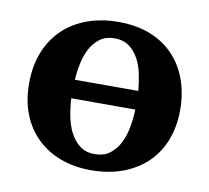

<svg xmlns="http://www.w3.org/2000/svg" viewBox="-63 -570 710 652"><g transform="rotate(10 292.0 -244.0)"><path d="M182.1 -216.8Q183.6 -187 189.5 -156.2Q195.3 -125.5 208 -100.6Q220.7 -75.7 241.2 -59.8Q261.7 -43.9 293 -43.9Q324.2 -43.9 344.7 -59.3Q365.2 -74.7 377.9 -99.4Q390.6 -124 396.2 -154.8Q401.9 -185.5 402.8 -216.8ZM401.9 -280.8Q399.4 -310.1 393.3 -339.1Q387.2 -368.2 374.5 -391.1Q361.8 -414.1 341.8 -428.5Q321.8 -442.9 292 -442.9Q262.7 -442.9 242.7 -428.5Q222.7 -414.1 210 -391.1Q197.3 -368.2 191.2 -339.1Q185.1 -310.1 183.1 -280.8ZM553.2 -241.2Q553.2 -185.1 535.4 -138.4Q517.6 -91.8 483.4 -58.3Q449.2 -24.9 400.1 -6.3Q351.1 12.2 289.1 12.2Q231.9 12.2 184.8 -5.4Q137.7 -22.9 103.8 -55.7Q69.8 -88.4 51 -135.5Q32.2 -182.6 32.2 -242.2Q32.2 -303.7 51.8 -351.6Q71.3 -399.4 106.2 -432.4Q141.1 -465.3 189.5 -482.7Q237.8 -500 295.9 -500Q357.9 -500 405.8 -481Q453.6 -461.9 486.3 -427.5Q519 -393.1 536.1 -345.7Q553.2 -298.3 553.2 -241.2Z"/></g></svg>

Font: Charis SIL
Style: Bold
Weight: 700
Foundry: SIL International
Version: Version 4.112